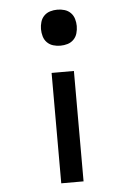

<svg xmlns="http://www.w3.org/2000/svg" viewBox="-53 -568 556 823"><g transform="rotate(-5 225.0 -156.5)"><path d="M225 -373Q209 -373 194 -377.5Q179 -382 168 -393Q157 -404 152.5 -419.5Q148 -435 148 -451Q148 -466 152.5 -481.5Q157 -497 168 -508Q179 -519 194 -523.5Q209 -528 225 -528Q241 -528 256 -523.5Q271 -519 282 -508Q293 -497 297.5 -481.5Q302 -466 302 -451Q302 -435 297.5 -419.5Q293 -404 282 -393Q271 -382 256 -377.5Q241 -373 225 -373ZM177 215V-260H273V215Z"/></g></svg>

Font: Iosevka Aile Medium
Style: Regular
Weight: 500
Designer: Belleve Invis
Foundry: Belleve Invis
Version: Version 27.3.5; ttfautohint (v1.8.4)